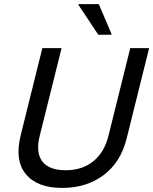

<svg xmlns="http://www.w3.org/2000/svg" viewBox="-20 -911 751 941"><path d="M284.2 10Q162.5 10 106.7 -57.5Q50.8 -125 81.7 -249.2L187.5 -675H281.7L175 -246.7Q154.2 -165 186.7 -120.8Q219.2 -76.7 301.7 -76.7Q383.3 -76.7 437.5 -120.8Q491.7 -165 511.7 -245.8L618.3 -675H710.8L600.8 -232.5Q571.7 -115.8 487.9 -52.9Q404.2 10 284.2 10ZM461.7 -740.8 364.2 -887.5 365 -890.8H464.2L526.7 -744.2L525.8 -740.8Z"/></svg>

Font: Funnel Sans
Style: Italic
Weight: 400
Italic angle: -14.036°
Version: Version 1.000; Beta; Release 5; Build 24; ttfautohint (v1.8.